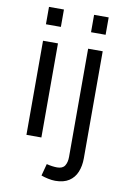

<svg xmlns="http://www.w3.org/2000/svg" viewBox="-100 -765 691 1044"><g transform="rotate(10 245.5 -243.0)"><path d="M413 -610.5H332.5V-706.5H413ZM280.5 219Q262.5 219 240.2 214.2Q218 209.5 202.5 203.5L220 137.5Q252 145.5 278.5 145.5Q308.5 145.5 320.5 126.8Q332.5 108 332.5 77.5V-519.5H413V71.5Q413 114 399.2 147.5Q385.5 181 356.2 200Q327 219 280.5 219ZM166 0H83.5V-519.5H166ZM166 -610.5H83.5V-706.5H166Z"/></g></svg>

Font: Acari Sans
Style: Regular
Weight: 400
Designer: Alfredo Marco Pradil and Stefan Peev (font) & Cristiano Sobral (main changes)
Foundry: Alfredo Marco Pradil and Stefan Peev (font) & Cristiano Sobral (main changes)
Version: Version 1.063; ttfautohint (v1.8.3)